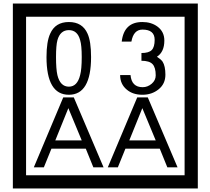

<svg xmlns="http://www.w3.org/2000/svg" viewBox="-20 -980 1195 1090"><path d="M1103 90H53V-960H1103ZM1028 15V-885H128V15ZM497 -656Q497 -442 371 -442Q244 -442 244 -656Q244 -744 265 -789Q294 -855 371 -855Q448 -855 477 -789Q497 -745 497 -656ZM444 -656Q444 -723 435 -752Q420 -809 371 -809Q322 -809 306 -752Q298 -723 298 -656Q298 -587 306 -553Q322 -488 371 -488Q419 -488 435 -554Q444 -587 444 -656ZM919 -556Q919 -504 880.5 -473Q842 -442 789 -442Q734 -442 700 -471Q662 -502 662 -554H721Q727 -485 790 -485Q818 -485 841 -504.5Q864 -524 864 -552Q864 -597 846 -616Q828 -635 783 -635V-679Q825 -679 841.5 -696Q858 -713 858 -754Q858 -812 789 -812Q738 -812 726 -744H671Q684 -855 788 -855Q839 -855 874 -829Q913 -800 913 -750Q913 -685 871 -658Q895 -642 903 -630Q919 -605 919 -556ZM568 -30H510L467 -136H272L229 -30H172L339 -427H399ZM444 -183 368 -366 294 -183ZM988 -30H930L887 -136H692L649 -30H592L759 -427H819ZM864 -183 788 -366 714 -183Z"/></svg>

Font: Unicode BMP Fallback SIL
Style: Regular
Weight: 400
Foundry: NRSI, SIL International
Version: Version 5.1 Based on Unicode 5.1